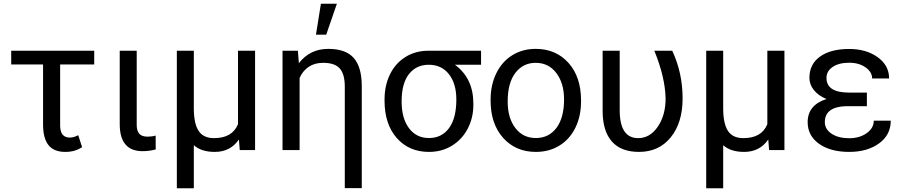

<svg xmlns="http://www.w3.org/2000/svg" viewBox="-20 -798 4806 1021"><path d="M481 -455.1H299.8V-131.3Q299.8 -66.4 351.1 -66.4Q372.1 -66.4 396 -79.1L416.5 -15.6Q379.4 9.8 327.6 9.8Q266.6 9.8 238 -26.1Q209.5 -62 209 -133.3V-455.1H39.6V-528.3H481Z M707 -528.3V-133.3Q707 -102.5 720.5 -86.9Q733.9 -71.3 765.1 -71.3Q788.6 -71.3 807.6 -77.1L808.1 -3.4Q773.9 5.9 738.3 5.9Q616.7 5.9 616.7 -137.7V-528.3Z M1010.7 -528.3V-219.2Q1011.2 -139.6 1036.4 -101.6Q1061.5 -63.5 1118.2 -63.5Q1215.3 -63.5 1245.6 -137.7V-528.3H1336.4V0H1254.9L1250.5 -56.2Q1205.1 9.8 1122.1 9.8Q1050.3 9.8 1010.7 -25.9V203.1H920.4V-528.3Z M1564 -528.3 1569.3 -461.9Q1627.9 -538.1 1725.6 -538.1Q1818.4 -538.1 1860.8 -490Q1903.3 -441.9 1903.8 -342.3V202.6H1813.5V-336.9Q1813.5 -403.3 1787.1 -433.6Q1760.7 -463.9 1698.2 -463.9Q1653.3 -463.9 1621.6 -442.6Q1589.8 -421.4 1573.2 -383.3V0H1482.4V-528.3ZM1686.5 -778.3H1771.5L1714.8 -613.8H1660.2Z M2538.1 -453.6H2399.4Q2497.1 -381.3 2497.1 -248V-239.7Q2497.1 -171.4 2467.3 -114Q2437.5 -56.6 2383.5 -23.4Q2329.6 9.8 2261.2 9.8Q2154.8 9.8 2089.8 -64.2Q2024.9 -138.2 2024.9 -262.7V-269Q2024.9 -343.3 2053.7 -402.3Q2082.5 -461.4 2135.5 -494.6Q2188.5 -527.8 2256.8 -528.3H2538.1ZM2115.7 -258.3Q2115.7 -168.9 2154.8 -116.5Q2193.8 -64 2261.2 -64Q2329.1 -64 2367.9 -116.9Q2406.7 -169.9 2406.7 -269Q2406.7 -353 2367.4 -403.3Q2328.1 -453.6 2260.3 -453.6Q2193.4 -453.6 2154.5 -403.8Q2115.7 -354 2115.7 -258.3Z M2588.9 -269Q2588.9 -346.7 2619.4 -408.7Q2649.9 -470.7 2704.3 -504.4Q2758.8 -538.1 2828.6 -538.1Q2936.5 -538.1 3003.2 -463.4Q3069.8 -388.7 3069.8 -264.6V-258.3Q3069.8 -181.2 3040.3 -119.9Q3010.7 -58.6 2955.8 -24.4Q2900.9 9.8 2829.6 9.8Q2722.2 9.8 2655.5 -64.9Q2588.9 -139.6 2588.9 -262.7ZM2679.7 -258.3Q2679.7 -170.4 2720.5 -117.2Q2761.2 -64 2829.6 -64Q2898.4 -64 2939 -117.9Q2979.5 -171.9 2979.5 -269Q2979.5 -356 2938.2 -409.9Q2897 -463.9 2828.6 -463.9Q2761.7 -463.9 2720.7 -410.6Q2679.7 -357.4 2679.7 -258.3Z M3275.4 -528.3V-212.4Q3275.4 -63.5 3373.5 -63.5Q3436.5 -63.5 3478 -124.5Q3519.5 -185.5 3519.5 -274.4Q3517.1 -387.2 3459.5 -528.3H3554.7Q3609.9 -410.6 3609.9 -274.4Q3609.9 -146 3547.1 -68.1Q3484.4 9.8 3377.9 9.8Q3283.2 9.8 3234.4 -44.9Q3185.5 -99.6 3184.6 -204.6V-528.3Z M3825.7 -528.3V-219.2Q3826.2 -139.6 3851.3 -101.6Q3876.5 -63.5 3933.1 -63.5Q4030.3 -63.5 4060.5 -137.7V-528.3H4151.4V0H4069.8L4065.4 -56.2Q4020 9.8 3937 9.8Q3865.2 9.8 3825.7 -25.9V203.1H3735.4V-528.3Z M4366.2 -148.4Q4366.2 -110.8 4402.1 -86.9Q4438 -63 4495.6 -63Q4550.8 -63 4588.6 -89.8Q4626.5 -116.7 4626.5 -156.2H4716.8Q4716.8 -80.6 4654.5 -35.4Q4592.3 9.8 4495.6 9.8Q4396 9.8 4335.4 -33.4Q4274.9 -76.7 4274.9 -148.4Q4274.9 -239.3 4375 -271.5Q4332 -289.1 4308.1 -318.8Q4284.2 -348.6 4284.2 -384.3Q4284.2 -456.5 4340.6 -497.1Q4397 -537.6 4495.6 -537.6Q4586.4 -537.6 4647.2 -493.9Q4708 -450.2 4708 -380.9H4617.7Q4617.7 -415 4582.8 -439.7Q4547.9 -464.4 4495.6 -464.4Q4440.9 -464.4 4408 -442.1Q4375 -419.9 4375 -383.8Q4375 -305.7 4494.1 -305.7H4589.8V-233.4H4480.5Q4366.2 -230.5 4366.2 -148.4Z"/></svg>

Font: RobotoInd
Style: Regular
Weight: 400
Designer: Google
Version: Version 2.001101; 2014